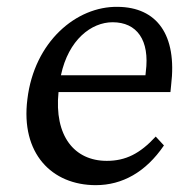

<svg xmlns="http://www.w3.org/2000/svg" viewBox="-20 -532 548 561"><path d="M260 9C337 9 406 -29 459 -107L435 -133C389 -83 347 -62 292 -62C197 -62 138 -135 151 -263H478L480 -283C498 -431 438 -511 324 -512C203 -514 80 -410 60 -242C40 -84 131 9 260 9ZM158 -312C180 -416 247 -467 309 -467C380 -467 418 -415 406 -322L405 -312Z"/></svg>

Font: TPK Tissa Web
Style: Italic
Weight: 400
Italic angle: -7°
Designer: Jacques Le Bailly, Suppakit Chalermlarp | Katatrad Co.,Ltd.
Foundry: Jacques Le Bailly, Cadson Demak Co.,Ltd.
Version: Version 5.000;Glyphs 3.1.2 (3151)